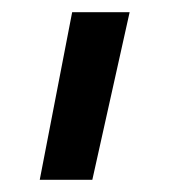

<svg xmlns="http://www.w3.org/2000/svg" viewBox="-20 -777 277 314"><path d="M131 -483H45L98 -757H192Z"/></svg>

Font: 42dot Sans Medium
Style: Regular
Weight: 500
Designer: 42dot
Version: Version 1.000